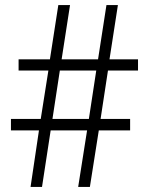

<svg xmlns="http://www.w3.org/2000/svg" viewBox="-20 -734 584 754"><path d="M375 -267H491V-222H368L333 0H287L322 -222H179L145 0H100L133 -222H23V-267H140L170 -457H53V-501H176L209 -714H255L222 -501H365L398 -714H443L410 -501H522V-457H404ZM329 -267 358 -457H215L186 -267Z"/></svg>

Font: Noto Sans UI NarrowLight
Style: Regular
Weight: 300
Width: 4
Designer: Monotype Design Team
Foundry: Monotype Imaging Inc.
Version: Version 1.001